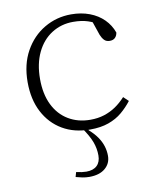

<svg xmlns="http://www.w3.org/2000/svg" viewBox="-81 -563 686 842"><g transform="rotate(-10 261.5 -142.0)"><path d="M249 216Q233 216 218 213Q203 210 189 206L195 185Q208 188 219.5 189.5Q231 191 240 191Q271 191 287.5 175Q304 159 304 130Q304 99 293 69.5Q282 40 254 0H281V14Q304 34 318 54.5Q332 75 338.5 96Q345 117 345 139Q345 173 319.5 194.5Q294 216 249 216ZM289 12Q218 12 165.5 -19Q113 -50 83.5 -106.5Q54 -163 54 -240Q54 -319 86.5 -377.5Q119 -436 173.5 -468Q228 -500 293 -500Q338 -500 375 -486Q412 -472 437.5 -446.5Q463 -421 475 -387Q473 -373 464.5 -364.5Q456 -356 441 -356Q425 -356 416 -365.5Q407 -375 401 -390L374 -469L415 -430Q389 -448 361 -457Q333 -466 296 -466Q243 -466 200.5 -439Q158 -412 134 -362Q110 -312 110 -244Q110 -177 133.5 -129Q157 -81 199.5 -55.5Q242 -30 297 -30Q331 -30 359 -39Q387 -48 410.5 -64Q434 -80 455 -103L477 -82Q457 -56 431.5 -34.5Q406 -13 371 -0.5Q336 12 289 12Z"/></g></svg>

Font: Source Serif 4 Light
Style: Regular
Weight: 300
Designer: Frank Grießhammer
Foundry: Adobe Systems Incorporated
Version: Version 4.004;hotconv 1.0.116;makeotfexe 2.5.65601